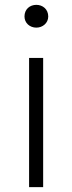

<svg xmlns="http://www.w3.org/2000/svg" viewBox="-20 -772 297 792"><path d="M100 0H158V-533H100ZM130 -658C156 -658 179 -677 179 -704C179 -734 156 -752 130 -752C103 -752 81 -734 81 -704C81 -677 103 -658 130 -658Z"/></svg>

Font: Noto Sans CJK Light
Style: Regular
Weight: 300
Designer: Ryoko NISHIZUKA (kana & ideographs); Paul D. Hunt (Latin, Greek & Cyrillic); Wenlong ZHANG (bopomofo); Sandoll Communica
Foundry: Adobe Systems Incorporated
Version: Version 1.000;PS 1;hotconv 1.0.78;makeotf.lib2.5.61930